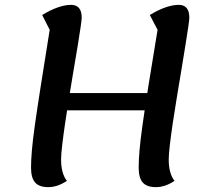

<svg xmlns="http://www.w3.org/2000/svg" viewBox="-20 -746 856 792"><path d="M623 26Q586 26 569 7Q552 -12 552 -55Q552 -84 555.5 -125.5Q559 -167 568 -231Q577 -295 592 -390.5Q607 -486 630 -623L598 -684Q630 -704 661 -715Q692 -726 717 -726Q761 -726 761 -673Q761 -665 756.5 -634Q752 -603 744.5 -557Q737 -511 728 -456Q719 -401 709.5 -344.5Q700 -288 692.5 -237Q685 -186 680.5 -147Q676 -108 676 -88Q676 -59 682 -37Q688 -15 700 0Q661 26 623 26ZM179 26Q142 26 125 7Q108 -12 108 -55Q108 -84 111.5 -125.5Q115 -167 124 -231Q133 -295 148 -390.5Q163 -486 185 -623L154 -684Q186 -704 217 -715Q248 -726 273 -726Q317 -726 317 -673Q317 -665 312.5 -634Q308 -603 300.5 -557Q293 -511 283.5 -456Q274 -401 265 -344.5Q256 -288 248.5 -237Q241 -186 236.5 -147Q232 -108 232 -88Q232 -59 238 -37Q244 -15 256 0Q217 26 179 26ZM199 -291 214 -362H632L619 -291Z"/></svg>

Font: Lemonada
Style: Regular
Weight: 400
Designer: Mohamed Gaber (Arabic), Eduardo Tunni (Latin)
Foundry: Kief Type Foundry
Version: Version 4.005